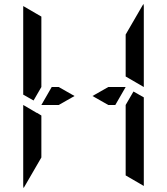

<svg xmlns="http://www.w3.org/2000/svg" viewBox="-20 -992 856 984"><path d="M624 -782V-815L715 -972Q717 -964 717 -959V-546L624 -600V-607ZM535 -546H624L571 -454H535L454 -500ZM281 -454H238H192L245 -546H281L362 -500ZM717 -493V-41Q717 -41 717 -39L624 -93V-95V-103V-139V-218V-454L664 -523ZM99 -507V-959Q99 -959 99 -961L192 -907V-905V-895V-861V-782V-578V-546L152 -477ZM192 -218V-185L101 -28Q99 -36 99 -41V-454L147 -426L169 -413V-414L192 -400Z"/></svg>

Font: DSEG14 Modern Mini
Style: Regular
Weight: 400
Designer: Keshikan(Twitter:@keshinomi_88pro)
Version: Version 0.46